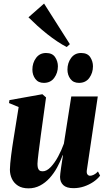

<svg xmlns="http://www.w3.org/2000/svg" viewBox="-20 -1043 591 1076"><path d="M140 12.5Q104 12.5 81 -2.2Q58 -17 46.8 -40.8Q35.5 -64.5 35.5 -92.5Q35.5 -107 37.5 -128Q39.5 -149 42.5 -172.8Q45.5 -196.5 48.8 -219Q52 -241.5 55 -259L84.5 -443L30.5 -465.5L33 -482L217.5 -515L238 -497L208.5 -283Q206 -263.5 202.8 -238.8Q199.5 -214 196.5 -190.8Q193.5 -167.5 191.8 -149.8Q190 -132 190 -125.5Q190 -112.5 192.2 -103Q194.5 -93.5 200.8 -88.2Q207 -83 219 -83Q241.5 -83 264 -106.5Q286.5 -130 305.8 -165.8Q325 -201.5 338 -238L379.5 -502.5H528L466.5 -88Q464.5 -72 470.5 -65Q476.5 -58 484.5 -58Q494 -58 506.2 -64Q518.5 -70 529 -82L541 -58.5Q526 -39 502.5 -23.2Q479 -7.5 450.8 2Q422.5 11.5 392 11.5Q352.5 11.5 334.5 -5.8Q316.5 -23 316.5 -51.5Q316.5 -57.5 318 -70.8Q319.5 -84 322 -101.5Q324.5 -119 327.5 -137.8Q330.5 -156.5 333 -173H331Q318.5 -138 300.2 -104.8Q282 -71.5 258 -45Q234 -18.5 204.2 -3Q174.5 12.5 140 12.5ZM225.5 -578.5Q194.5 -578.5 178 -600.8Q161.5 -623 161.5 -653Q161.5 -690.5 182 -718.2Q202.5 -746 238 -746Q273.5 -746 289 -722.5Q304.5 -699 304.5 -671.5Q304.5 -635 284 -606.8Q263.5 -578.5 225.5 -578.5ZM422.5 -578.5Q391 -578.5 374.5 -600.8Q358 -623 358 -653Q358 -690.5 378.5 -718.2Q399 -746 434.5 -746Q470.5 -746 485.8 -722.5Q501 -699 501 -671.5Q501 -635 480.8 -606.8Q460.5 -578.5 422.5 -578.5ZM354 -779.5Q329 -792 301 -810.8Q273 -829.5 244.2 -852.2Q215.5 -875 188.8 -899.2Q162 -923.5 139.5 -946L227 -1023L371.5 -795.5Z"/></svg>

Font: Merriweather 144pt ExtraBold
Style: Italic
Weight: 800
Italic angle: -7.8°
Version: Version 2.101